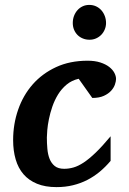

<svg xmlns="http://www.w3.org/2000/svg" viewBox="-20 -746 521 778"><path d="M450.2 -425.8Q450.2 -417 445.8 -403.8Q441.4 -390.6 430.4 -378.4Q419.4 -366.2 400.9 -357.7Q382.3 -349.1 354 -349.1L298.8 -426.8Q270.5 -420.4 250 -403.3Q229.5 -386.2 215.3 -363.3Q201.2 -340.3 192.1 -314Q183.1 -287.6 178.2 -263.2Q173.3 -238.8 171.6 -219Q169.9 -199.2 169.9 -189Q169.9 -166 171.9 -143.3Q173.8 -120.6 180.9 -102.5Q188 -84.5 201.9 -73.2Q215.8 -62 240.2 -62Q258.8 -62 277.8 -67.4Q296.9 -72.8 319.1 -87.4Q341.3 -102.1 367.9 -127.7Q394.5 -153.3 428.2 -193.8V-94.2Q407.7 -69.8 384.3 -50.3Q360.8 -30.8 333.7 -16.8Q306.6 -2.9 275.6 4.6Q244.6 12.2 209 12.2Q163.1 12.2 129.9 -1.5Q96.7 -15.1 75.2 -40Q53.7 -64.9 43.5 -100.1Q33.2 -135.3 33.2 -178.2Q33.2 -243.2 53.5 -301.5Q73.7 -359.9 112.5 -404.1Q151.4 -448.2 207.3 -474.1Q263.2 -500 335 -500Q364.7 -500 386.5 -492.9Q408.2 -485.8 422.4 -474.9Q436.5 -463.9 443.4 -450.9Q450.2 -438 450.2 -425.8ZM409.7 -652.8Q409.7 -639.2 404.5 -626.7Q399.4 -614.3 390.4 -605Q381.3 -595.7 369.1 -590.3Q356.9 -585 342.8 -585Q328.1 -585 315.7 -590.1Q303.2 -595.2 294.2 -604.2Q285.2 -613.3 280 -625.7Q274.9 -638.2 274.9 -652.8Q274.9 -668 279.8 -681.2Q284.7 -694.3 293.5 -704.3Q302.2 -714.4 314.5 -720.2Q326.7 -726.1 341.8 -726.1Q356.4 -726.1 368.9 -720.5Q381.3 -714.8 390.4 -704.8Q399.4 -694.8 404.5 -681.4Q409.7 -668 409.7 -652.8Z"/></svg>

Font: Charis SIL Afr
Style: Bold Italic
Weight: 700
Italic angle: -11°
Foundry: SIL International
Version: Version 5.000